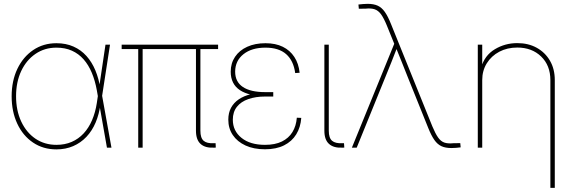

<svg xmlns="http://www.w3.org/2000/svg" viewBox="-20 -749 2907 974"><path d="M266.1 8.8Q198.7 8.8 147.5 -25.9Q96.2 -60.5 67.6 -121.6Q39.1 -182.6 39.1 -260.7Q39.1 -338.9 68.1 -399.7Q97.2 -460.4 148.4 -495.1Q199.7 -529.8 266.1 -529.8Q314.5 -529.8 352.5 -512.9Q390.6 -496.1 418.5 -465.1Q446.3 -434.1 463.9 -391.8Q481.4 -349.6 489.3 -297.9H495.1L497.6 -265.6L545.4 0H522.5L471.2 -291Q462.4 -339.8 445.8 -379.6Q429.2 -419.4 404.1 -448Q378.9 -476.6 344.7 -491.9Q310.5 -507.3 266.1 -507.3Q206.5 -507.3 160.2 -475.8Q113.8 -444.3 87.6 -388.7Q61.5 -333 61.5 -260.7Q61.5 -188.5 87.6 -132.6Q113.8 -76.7 159.9 -45.4Q206.1 -14.2 266.1 -14.2Q309.1 -14.2 343.5 -29.1Q377.9 -43.9 404.1 -72Q430.2 -100.1 447 -139.4Q463.9 -178.7 471.2 -226.6L515.1 -522.5H538.1L497.6 -259.8L495.6 -220.7H489.7Q482.9 -169.4 465.1 -127.4Q447.3 -85.4 418.5 -54.9Q389.6 -24.4 351.3 -7.8Q313 8.8 266.1 8.8Z M1065.4 0Q1021 2.4 997.6 -18.8Q974.1 -40 974.1 -85.9V-510.7H996.6V-85.9Q996.6 -48.8 1013.2 -34.7Q1029.8 -20.5 1064.9 -22.5Q1067.9 -22.5 1069.6 -22.5Q1071.3 -22.5 1073.7 -22.5L1074.7 -0.5Q1072.8 0 1070.3 0Q1067.9 0 1065.4 0ZM681.2 0V-510.7H703.6V0ZM597.2 -500V-522.5H1086.4V-500Z M1324.2 8.3Q1267.1 8.3 1225.3 -11Q1183.6 -30.3 1160.9 -64Q1138.2 -97.7 1138.2 -142.1Q1138.2 -176.8 1152.1 -202.4Q1166 -228 1191.7 -245.4Q1217.3 -262.7 1253.7 -271.5Q1290 -280.3 1334.5 -280.3H1366.2V-259.3H1324.7Q1276.9 -259.3 1239.7 -246.3Q1202.6 -233.4 1181.9 -207.3Q1161.1 -181.2 1161.1 -141.6Q1161.1 -85 1205.1 -49.6Q1249 -14.2 1324.2 -14.2Q1375.5 -14.2 1410.2 -31.2Q1444.8 -48.3 1463.6 -79.1Q1482.4 -109.9 1485.8 -151.9L1508.3 -150.9Q1504.9 -103.5 1482.9 -67.6Q1460.9 -31.7 1421.1 -11.7Q1381.3 8.3 1324.2 8.3ZM1331.5 -260.7Q1287.6 -260.7 1253.9 -268.6Q1220.2 -276.4 1197 -291.7Q1173.8 -307.1 1162.1 -330.6Q1150.4 -354 1150.4 -385.3Q1150.4 -428.2 1172.4 -460.9Q1194.3 -493.7 1234.1 -511.7Q1273.9 -529.8 1326.7 -529.8Q1377.9 -529.8 1414.6 -511.7Q1451.2 -493.7 1473.1 -460.2Q1495.1 -426.8 1500 -379.9L1477.5 -378.4Q1469.2 -440.9 1431.9 -474.1Q1394.5 -507.3 1326.7 -507.3Q1256.8 -507.3 1215.1 -474.1Q1173.3 -440.9 1172.9 -385.7Q1172.9 -334 1211.9 -307.9Q1251 -281.7 1324.7 -281.7H1366.2V-260.7Z M1716.8 0Q1672.9 2.4 1649.2 -18.8Q1625.5 -40 1625.5 -85.9V-522.5H1647.9V-85.9Q1647.9 -48.8 1664.8 -34.7Q1681.6 -20.5 1716.8 -22.5Q1719.2 -22.5 1720.9 -22.5Q1722.7 -22.5 1725.1 -22.5L1726.6 -0.5Q1724.1 0 1721.7 0Q1719.2 0 1716.8 0Z M1765.1 0 1980 -526.9 1942.4 -619.6Q1927.2 -656.7 1913.1 -676.3Q1898.9 -695.8 1880.6 -701.9Q1862.3 -708 1835 -705.1L1800.3 -704.6L1798.3 -726.1Q1813 -727.5 1822.3 -728.5Q1831.5 -729.5 1845.2 -729.5Q1875.5 -729.5 1896 -720.2Q1916.5 -710.9 1932.1 -688.7Q1947.8 -666.5 1963.4 -627.4L2173.3 -107.9Q2188.5 -71.3 2202.4 -51.5Q2216.3 -31.7 2234.6 -25.6Q2252.9 -19.5 2280.8 -22.5L2314.9 -22.9L2316.9 -1.5Q2302.7 0 2293.2 1Q2283.7 2 2270 2Q2239.7 2 2219.5 -7.3Q2199.2 -16.6 2183.6 -38.8Q2168 -61 2152.3 -100.1L2048.3 -358.4Q2033.2 -396 2018.3 -433.8Q2003.4 -471.7 1987.8 -509.3H1995.1Q1980.5 -471.7 1965.6 -433.8Q1950.7 -396 1935.1 -358.4L1789.6 0Z M2426.3 -342.8V0H2403.8V-522.5H2426.3V-405.3H2420.4Q2438 -467.8 2490 -499Q2542 -530.3 2604 -530.3Q2660.2 -530.3 2702.9 -506.6Q2745.6 -482.9 2770 -440.9Q2794.4 -398.9 2794.4 -342.8V204.1H2772V-342.8Q2772 -417 2725.1 -462.4Q2678.2 -507.8 2604 -507.8Q2553.2 -507.8 2512.9 -486.6Q2472.7 -465.3 2449.5 -428Q2426.3 -390.6 2426.3 -342.8Z"/></svg>

Font: Inter 28pt Thin
Style: Regular
Weight: 250
Designer: Rasmus Andersson
Foundry: rsms
Version: Version 4.001;git-66647c0bb